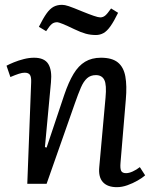

<svg xmlns="http://www.w3.org/2000/svg" viewBox="-20 -761 635 795"><path d="M581 -35Q570 -25 550 -13.5Q530 -2 507.5 6Q485 14 464 14Q425 14 406 -7Q387 -28 391 -69L417 -357Q422 -410 412 -430Q402 -450 377 -450Q355 -450 340.5 -437Q326 -424 315 -398.5Q304 -373 290 -333L173 0H93L109 -420Q110 -442 104 -451Q98 -460 82 -460Q72 -460 58 -455.5Q44 -451 23 -442L7 -489Q18 -495 37.5 -503Q57 -511 79 -516.5Q101 -522 121 -522Q164 -522 180 -496Q196 -470 191 -420L166 -152L173 -150L246 -368Q264 -421 284.5 -455Q305 -489 332.5 -505.5Q360 -522 398 -522Q444 -522 468 -502.5Q492 -483 499 -444.5Q506 -406 501 -349L479 -87Q477 -64 481.5 -54Q486 -44 502 -44Q514 -44 529.5 -51Q545 -58 559 -69ZM377 -616Q355 -616 335 -621.5Q315 -627 288 -640Q257 -655 239.5 -662Q222 -669 217 -669Q204 -669 195 -662Q186 -655 171 -632L141 -650Q159 -686 173 -705.5Q187 -725 202 -733Q217 -741 237 -741Q248 -741 264.5 -735.5Q281 -730 322 -713Q349 -702 368 -695.5Q387 -689 395 -689Q406 -689 415 -696Q424 -703 440 -726L469 -708Q452 -673 437.5 -652.5Q423 -632 408.5 -624Q394 -616 377 -616Z"/></svg>

Font: Literata 18pt
Style: Italic
Weight: 400
Italic angle: -2°
Designer: Latin by Veronika Burian and Jose Scaglione. Greek by Irene Vlachou. Cyrillic by Vera Evstafieva
Foundry: TypeTogether
Version: Version 3.103;gftools[0.9.29]